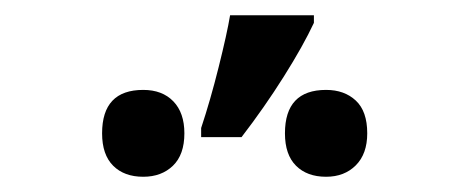

<svg xmlns="http://www.w3.org/2000/svg" viewBox="-20 -858 617 252"><path d="M297 -678Q327 -717 352.5 -757.5Q378 -798 392 -828V-838H282Q278 -814 267 -770Q256 -726 244 -690V-678ZM168 -626Q192 -626 207 -640.5Q222 -655 222 -683Q222 -710 207.5 -725Q193 -740 168 -740Q114 -740 114 -683Q114 -655 128.5 -640.5Q143 -626 168 -626ZM408 -626Q432 -626 447 -641Q462 -656 462 -683Q462 -712 447 -726Q432 -740 408 -740Q354 -740 354 -683Q354 -655 368.5 -640.5Q383 -626 408 -626Z"/></svg>

Font: OpenSansMMV
Style: Semibold
Weight: 600
Designer: Steve Matteson
Foundry: Ascender Corporation
Version: Version 6.000